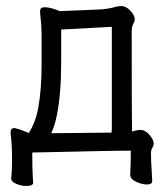

<svg xmlns="http://www.w3.org/2000/svg" viewBox="-20 -506 540 637"><path d="M67 111Q51 111 34 104Q17 97 17 85Q20 62 20 22Q20 -26 15 -66Q15 -81 27 -81H31L32 -80Q44 -78 65 -69L76 -65Q99 -103 107 -149Q118 -209 118 -291V-387Q118 -417 115.5 -438Q113 -459 113 -469Q113 -482 128 -482Q138 -482 149.5 -479Q161 -476 179 -469L318 -475Q341 -477 356.5 -481.5Q372 -486 382 -486Q398 -486 412.5 -470.5Q427 -455 427 -442Q427 -436 422 -426.5Q417 -417 417 -402Q417 -101 418 -81Q418 -75 418 -70Q422 -70 426 -72Q438 -75 445 -75Q462 -75 476 -58.5Q490 -42 490 -30Q490 -23 485.5 -16Q481 -9 481 2Q481 33 483 56L485 95Q485 106 467 106Q451 106 431.5 97Q412 88 412 74Q414 36 414 -6Q395 -7 87 0Q87 57 89 86L90 100Q90 111 67 111ZM150 -64 350 -66Q351 -73 351 -81V-417L183 -408V-301Q183 -195 169 -126Q163 -92 150 -64Z"/></svg>

Font: LXGW WenKai Mono Lite
Style: Regular
Weight: 400
Monospace: yes
Designer: LXGW / Fontworks Inc.
Foundry: LXGW / Fontworks Inc.
Version: Version 1.520; June 14, 2025